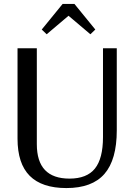

<svg xmlns="http://www.w3.org/2000/svg" viewBox="-20 -945 682 975"><path d="M317 10Q193 10 131 -52Q69 -114 69 -241V-700H167V-213Q167 -125 208.5 -81.5Q250 -38 333 -38Q421 -38 462 -89Q503 -140 503 -249V-700H573V-283Q573 -134 510.5 -62Q448 10 317 10ZM217 -771 192 -795 298 -925H358L464 -795L439 -771L328 -865Z"/></svg>

Font: Sutasoma
Style: Regular
Weight: 400
Designer: Izhar Fathurrohim, Akbar Rohmanto, Arusyal Khofiqoini
Foundry: Kiwari Kolektiv
Version: Version 1.102